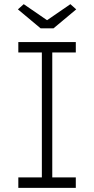

<svg xmlns="http://www.w3.org/2000/svg" viewBox="-20 -902 452 922"><path d="M68 0V-50H181V-650H68V-700H344V-650H231V-50H344V0ZM175 -766 66 -857 94 -882 206 -805 318 -882 346 -857 237 -766Z"/></svg>

Font: Lexend Deca ExtraLight
Style: Regular
Weight: 200
Designer: Bonnie Shaver-Troup, Thomas Jockin
Foundry: Lexend
Version: Version 1.008; ttfautohint (v1.8.4.7-5d5b)